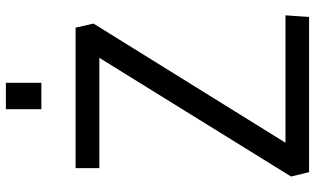

<svg xmlns="http://www.w3.org/2000/svg" viewBox="-220 -804 1025 624"><g transform="rotate(-90 292.0 -492.5)"><path d="M43.9 0H548.3L553.7 -76.7H139.6L526.9 -700.7L513.7 -758.8H57.1V-681.6H415.5L29.8 -58.6ZM248.5 -870.1H334.5V-985.4H248.5Z"/></g></svg>

Font: Duru Sans
Style: Regular
Weight: 400
Designer: Onur Yazıcıgil
Foundry: Onur Yazıcıgil
Version: Version 1.002